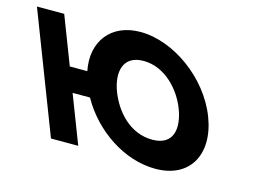

<svg xmlns="http://www.w3.org/2000/svg" viewBox="-304 -898 1491 1087"><g transform="rotate(15 441.0 -354.5)"><path d="M113.8 -285.2H215.7C310.4 -115.1 493.6 8.9 676.8 8.9C878.2 8.9 968.3 -150.1 889.4 -354.9C810.4 -559.8 591.4 -717.9 396.8 -717.9C226.7 -717.9 129 -595 162.4 -425.5H59.8L-47.9 -705.1H-207.7L62.4 -3.9H222.2ZM355.6 -354.9C315.3 -459.5 332.8 -564 456.1 -564C580.2 -564 676.5 -459.5 716.8 -354.9C757.1 -250.4 744.7 -145.8 617.2 -145.8C486.3 -145.8 395.8 -250.4 355.6 -354.9Z"/></g></svg>

Font: Hussar
Style: BdOpOblFour
Weight: 700
Foundry: Cannot Into Space Fonts
Version: Version 2.00